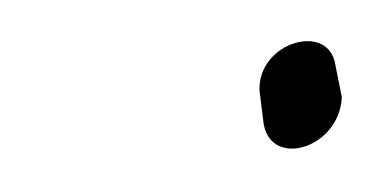

<svg xmlns="http://www.w3.org/2000/svg" viewBox="-20 -358 182 91"><path d="M103 -315 105 -299C109 -278 141 -288 142 -312L139 -327C136 -348 102 -338 103 -315Z"/></svg>

Font: Stray Cat
Style: CnObl
Weight: 400
Version: Version 1.0